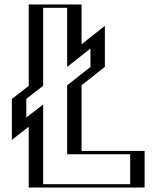

<svg xmlns="http://www.w3.org/2000/svg" viewBox="-20 -845 705 865"><path d="M58.5 -250V-403L134.5 -462V-825H322.5V-610L427.5 -693V-540L322.5 -457V-165H606.5V0H134.5V-309ZM73.5 -280.6V-395.7L149.5 -454.7V-810H307.5V-579L412.5 -662V-547.3L307.5 -464.3V-150H591.5V-15H149.5V-339.6ZM73.5 -280.6 149.5 -339.6V-15H591.5V-150H307.5V-464.3L412.5 -547.3V-662L307.5 -579V-810H149.5V-454.7L73.5 -395.7ZM58.5 -250 134.5 -309V0H606.5V-165H322.5V-457L427.5 -540V-693L322.5 -610V-825H134.5V-462L58.5 -403ZM98.5 -315.5V-399.6L174.5 -458.6V-810H282.5V-543.4L387.5 -626.4V-543.4L282.5 -460.4V-150H566.5V-15H174.5V-374.5ZM109.5 -274.1V0H631.5V-165H347.5V-460.9L452.5 -543.9V-728.6L347.5 -645.6V-825H109.5V-458.1L33.5 -399.1V-215.1Z"/></svg>

Font: Hussar Outliner
Style: Regular
Weight: 700
Foundry: Cannot Into Space Fonts
Version: Version 0.92